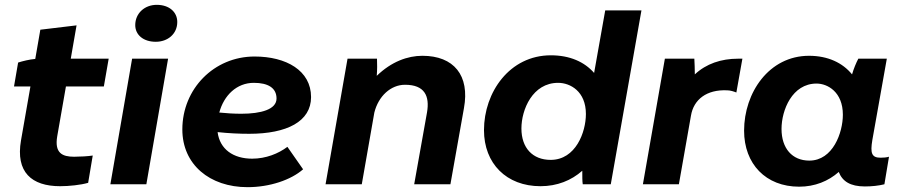

<svg xmlns="http://www.w3.org/2000/svg" viewBox="-20 -763 3755 795"><path d="M229 8C266 8 314 3 345 -6L364 -119C346 -116 310 -114 287 -114C238 -114 205 -129 217 -199L253 -405H410L430 -520H273L297 -658L147 -640L126 -519C102 -517 74 -510 55 -504L38 -405H106L67 -182C44 -50 111 8 229 8Z M437 0H586L676 -520H527ZM625 -590C674 -590 714 -622 714 -672C714 -713 681 -743 629 -743C579 -743 540 -708 540 -659C540 -619 573 -590 625 -590Z M1005 12C1097 12 1185 -18 1235 -62L1170 -155C1133 -127 1081 -106 1024 -106C946 -106 890 -145 881 -216C927 -211 971 -209 1012 -209C1168 -209 1268 -260 1268 -361C1268 -471 1165 -529 1034 -529C866 -529 735 -395 735 -227C735 -82 848 12 1005 12ZM888 -297C907 -368 960 -420 1031 -420C1090 -420 1125 -399 1125 -355C1125 -310 1061 -292 979 -292C949 -292 917 -294 888 -297Z M1328 0H1478L1530 -297C1547 -365 1598 -412 1657 -412C1738 -412 1760 -366 1748 -297L1695 0H1845L1901 -315C1926 -451 1859 -532 1729 -532C1668 -532 1601 -508 1540 -449C1542 -474 1542 -499 1541 -520H1419Z M2393 0H2509L2636 -720H2486L2440 -461C2400 -507 2339 -534 2261 -534C2090 -534 1984 -381 1984 -224C1984 -86 2077 8 2218 8C2287 8 2346 -16 2391 -56C2391 -33 2391 -11 2393 0ZM2291 -420C2341 -420 2406 -385 2406 -291C2406 -216 2364 -101 2260 -101C2185 -101 2139 -151 2139 -231C2139 -309 2185 -420 2291 -420Z M2642 0H2791L2841 -284C2852 -351 2906 -393 2991 -389C3004 -389 3019 -384 3029 -380L3054 -520H3036C2966 -520 2904 -499 2857 -455C2857 -477 2856 -501 2855 -520H2733Z M3561 9C3590 9 3618 6 3642 0L3661 -114C3650 -111 3639 -110 3626 -110C3589 -110 3583 -129 3592 -183L3652 -520H3534C3525 -503 3515 -479 3508 -455C3469 -503 3408 -532 3330 -532C3164 -532 3061 -379 3061 -222C3061 -84 3151 10 3289 10C3354 10 3410 -13 3453 -51C3468 -12 3501 9 3561 9ZM3361 -417C3407 -417 3470 -382 3470 -288C3470 -214 3429 -98 3331 -98C3260 -98 3216 -149 3216 -229C3216 -307 3260 -417 3361 -417Z"/></svg>

Font: Fixel Display
Style: Bold Italic
Weight: 700
Italic angle: -10°
Designer: AlfaBravo + MacPaw
Foundry: Kyrylo Tkachov, Marchela Mozhyna, Serhii Makarenko, Maria Weinstein, Zakhar Kryvoshyya
Version: Version 1.210;Glyphs 3.2 (3217)